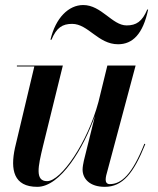

<svg xmlns="http://www.w3.org/2000/svg" viewBox="-20 -714 612 744"><path d="M259.5 -621.5C322 -621.5 360 -542.5 437.5 -542.5C494 -542.5 534 -582 554 -677H550.5C531 -630.5 508 -615.5 470.5 -615.5C415 -615.5 373 -694.5 302.5 -694.5C246 -694.5 195.5 -645 175.5 -560H179.5C199 -607 222 -621.5 259.5 -621.5ZM223.5 -460H45.5V-456.5H113L38 -141C19.5 -56 33 10 124.5 10C214.5 10 303.5 -139.5 348 -265L305 -91.5C302.5 -80.5 300 -66 300 -57C300 -21.5 327.5 10 386 10C455.5 10 498 -43 543 -155.5L539.5 -157C492 -37.5 450.5 -0.5 405 -0.5C394.5 -0.5 389.5 -8 389.5 -17C389.5 -21.5 390 -28 391.5 -34L505.5 -460H396L361.5 -319C319.5 -162.5 217 -12 162.5 -12C115 -12 127.5 -69 146.5 -147.5Z"/></svg>

Font: Bodoni* 48pt Medium
Style: Italic
Weight: 500
Italic angle: -13°
Version: Version 2.3